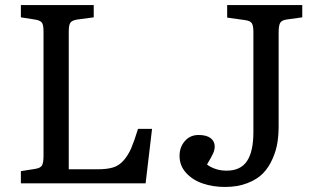

<svg xmlns="http://www.w3.org/2000/svg" viewBox="-20 -720 1242 754"><path d="M62 0V-47.9L120.1 -57.1Q140.1 -60.5 145.5 -71.5Q150.9 -82.5 150.9 -107.9V-596.2Q150.9 -621.1 145 -630.4Q139.2 -639.6 118.2 -643.1L62 -651.9V-700.2H348.1V-651.9L282.2 -643.1Q261.7 -639.6 255.9 -630.1Q250 -620.6 250 -596.2V-55.2H362.8Q399.9 -55.2 423.6 -62.3Q447.3 -69.3 465.3 -89.8Q483.4 -110.4 495.1 -137.5Q506.8 -164.6 522 -213.9H577.1L551.8 0ZM863.8 14.2Q816.4 14.2 776.6 0.7Q736.8 -12.7 710.9 -41Q685.1 -69.3 685.1 -107.9Q685.1 -142.1 705.8 -166Q726.6 -189.9 759.8 -189.9Q791 -189.9 807.1 -177.5Q823.2 -165 823.2 -145Q823.2 -132.3 817.4 -118.7Q811.5 -105 793 -74.2Q802.7 -65.4 823.5 -57.6Q844.2 -49.8 870.1 -49.8Q924.8 -49.8 950 -87.4Q975.1 -125 975.1 -201.2V-594.2Q975.1 -619.1 969 -628.7Q962.9 -638.2 941.9 -641.1L872.1 -650.9V-700.2H1167V-651.9L1104 -643.1Q1085 -640.1 1079.6 -628.9Q1074.2 -617.7 1074.2 -591.8V-224.1Q1074.2 -189.9 1069.3 -159.2Q1064.5 -128.4 1050 -95.7Q1035.6 -63 1013.2 -39.6Q990.7 -16.1 952.1 -1Q913.6 14.2 863.8 14.2Z"/></svg>

Font: Literata Book
Style: Regular
Weight: 400
Designer: Latin by Veronika Burian and Jose Scaglione. Greek by Irene Vlachou. Cyrillic by Vera Evstafieva
Foundry: TypeTogether
Version: Version 2.003;PS 002.003;hotconv 1.0.88;makeotf.lib2.5.64775